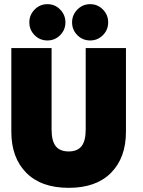

<svg xmlns="http://www.w3.org/2000/svg" viewBox="-20 -891 687 923"><path d="M208 -696.5Q171.5 -696.5 146.2 -722Q121 -747.5 121 -783.5Q121 -819.5 146.5 -845.2Q172 -871 208 -871Q244 -871 269.2 -845.2Q294.5 -819.5 294.5 -783.5Q294.5 -747.5 269.2 -722Q244 -696.5 208 -696.5ZM413.5 -696.5Q377 -696.5 351.8 -722Q326.5 -747.5 326.5 -783.5Q326.5 -819.5 352 -845.2Q377.5 -871 413.5 -871Q449.5 -871 474.8 -845.2Q500 -819.5 500 -783.5Q500 -747.5 474.8 -722Q449.5 -696.5 413.5 -696.5ZM392 -660H585.5V-257.5Q585.5 -133 514 -60.5Q442.5 12 310.5 12Q178 12 106.2 -60.5Q34.5 -133 34.5 -257.5V-660H228V-268Q228 -213.5 248 -188.2Q268 -163 310.5 -163Q352 -163 372 -188.2Q392 -213.5 392 -268Z"/></svg>

Font: League Spartan Black
Style: Regular
Weight: 900
Foundry: The League of Moveable Type
Version: Version 2.002